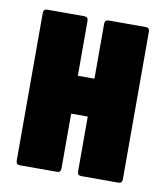

<svg xmlns="http://www.w3.org/2000/svg" viewBox="-63 -551 522 604"><g transform="rotate(10 197.5 -248.5)"><path d="M236 0Q224 0 224 -13V-484Q224 -497 236 -497H355Q367 -497 367 -484V-13Q367 0 355 0ZM40 0Q28 0 28 -13V-484Q28 -497 40 -497H159Q171 -497 171 -484V-13Q171 0 159 0ZM148 -188V-309H243V-188Z"/></g></svg>

Font: Sofia Sans Extra Condensed Black
Style: Regular
Weight: 900
Designer: Botio Nikoltchev, Ani Petrova
Foundry: lettersoup
Version: Version 4.101